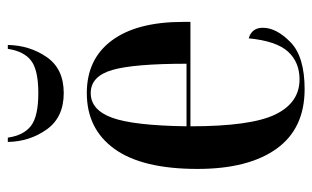

<svg xmlns="http://www.w3.org/2000/svg" viewBox="-174 -615 799 491"><g transform="rotate(-90 225.5 -369.5)"><path d="M243 10Q326 10 363 -26Q400 -62 400 -97Q400 -125 373 -133Q366 -62 339 -32.5Q312 -3 268 -3Q208 -3 178 -65.5Q148 -128 148 -282H415V-301Q415 -419 367.5 -483Q320 -547 233 -547Q141 -547 90 -476Q39 -405 39 -264Q39 -134 90.5 -62Q142 10 243 10ZM148 -292Q150 -428 170 -482.5Q190 -537 233 -537Q276 -537 292 -482Q308 -427 308 -292ZM233 -606Q295 -606 325 -649.5Q355 -693 356 -749H346Q340 -708 316 -689.5Q292 -671 233 -671Q174 -671 149.5 -689.5Q125 -708 119 -749H108Q109 -693 140 -649.5Q171 -606 233 -606Z"/></g></svg>

Font: Noto Serif Display Condensed Semi
Style: Regular
Weight: 600
Width: 3
Designer: Monotype Design Team
Foundry: Monotype Imaging Inc.
Version: Version 1.900